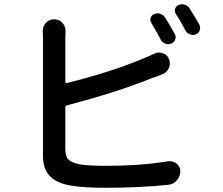

<svg xmlns="http://www.w3.org/2000/svg" viewBox="-20 -847 1040 897"><path d="M795.9 -689.5Q803.7 -676.8 798.8 -663.1Q793.9 -649.4 780.3 -643.6Q766.6 -637.7 752.4 -643.1Q738.3 -648.4 731.4 -661.1Q706.1 -708 687.5 -739.3Q679.7 -750 683.6 -763.2Q687.5 -776.4 700.2 -781.2Q713.9 -787.1 728.5 -782.7Q743.2 -778.3 751 -765.6Q773.4 -730.5 795.9 -689.5ZM292 -354.5Q285.2 -352.5 285.2 -345.7V-149.4Q285.2 -115.2 300.3 -101.1Q315.4 -86.9 352.5 -79.1Q394.5 -72.3 477.5 -72.3Q637.7 -72.3 765.6 -93.8Q770.5 -93.8 774.4 -93.8Q791 -93.8 804.7 -83Q822.3 -69.3 822.3 -47.9Q822.3 -22.5 805.7 -3.9Q789.1 14.6 764.6 16.6Q629.9 30.3 471.7 30.3Q368.2 30.3 307.6 19.5Q245.1 8.8 212.9 -24.4Q180.7 -57.6 180.7 -119.1V-667L179.7 -703.1Q179.7 -723.6 194.3 -740.2Q209 -756.8 231.4 -756.8H233.4Q255.9 -756.8 271.5 -740.2Q286.1 -723.6 286.1 -702.1L285.2 -667V-463.9Q285.2 -461.9 287.1 -460Q289.1 -458 292 -459Q500 -510.7 650.4 -574.2Q675.8 -584 699.2 -595.7Q710.9 -601.6 722.7 -601.6Q731.4 -601.6 739.3 -598.6Q760.7 -592.8 768.6 -572.3Q773.4 -561.5 773.4 -550.8Q773.4 -541 769.5 -530.3Q760.7 -509.8 740.2 -501Q705.1 -486.3 685.5 -480.5Q532.2 -418 292 -354.5ZM801.8 -781.2Q796.9 -789.1 796.9 -796.9Q796.9 -800.8 797.9 -805.7Q801.8 -818.4 814.5 -823.2Q822.3 -827.1 830.1 -827.1Q835.9 -827.1 842.8 -825.2Q857.4 -821.3 865.2 -808.6Q889.6 -770.5 911.1 -732.4Q915 -724.6 915 -716.8Q915 -711.9 913.1 -706.1Q909.2 -692.4 895.5 -686.5Q888.7 -683.6 880.9 -683.6Q874 -683.6 868.2 -686.5Q853.5 -691.4 846.7 -704.1Q824.2 -748 801.8 -781.2Z"/></svg>

Font: Gen Jyuu Gothic Medium
Style: Regular
Weight: 500
Designer: [Source Han Sans]
Ryoko NISHIZUKA  (kana & ideographs); Paul D. Hunt (Latin, Greek & Cyrillic); Wenlong ZHANG  (bopomofo
Version: Version 1.002.20150607